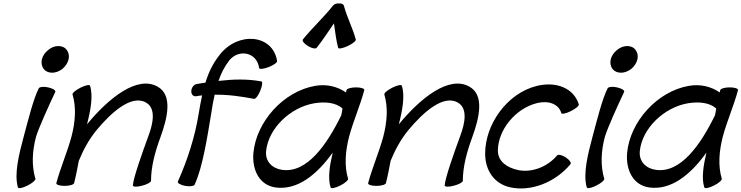

<svg xmlns="http://www.w3.org/2000/svg" viewBox="-20 -1050 4252 1101"><path d="M373 -709C378 -730 374 -749 363 -763C353 -778 335 -786 315 -786C295 -786 273 -778 256 -763C238 -749 225 -730 220 -709C216 -689 219 -670 230 -655C241 -641 258 -633 279 -633C299 -633 320 -641 338 -655C356 -670 368 -689 373 -709ZM202 -543C171 -482 141 -359 116 -267C89 -166 60 -52 83 25C86 33 110 28 138 14C166 0 186 -18 183 -25C161 -99 164 -182 187 -267C204 -321 257 -438 297 -523C301 -532 283 -543 256 -549C230 -555 206 -552 202 -543Z M396 -508C418 -435 412 -351 390 -267C366 -178 327 -89 303 0C301 9 322 16 350 16C378 16 403 9 405 0C416 -43 424 -86 432 -128C457 -189 489 -249 533 -303C620 -408 735 -509 817 -462C874 -430 860 -347 831 -270C796 -175 744 -28 742 13C742 22 765 23 794 15C823 8 846 -5 846 -13C846 -94 869 -179 900 -263C942 -378 970 -505 884 -553C767 -620 601 -486 479 -337C500 -419 515 -502 496 -559C493 -566 469 -561 441 -547C414 -533 393 -516 396 -508Z M1104 -498C1115 -500 1127 -502 1139 -503C1131 -467 1125 -432 1119 -396C1098 -267 1057 -137 1000 -9C997 0 1015 11 1042 16C1068 21 1093 17 1096 9C1143 -93 1169 -266 1192 -404C1197 -438 1203 -473 1211 -507C1289 -508 1364 -497 1437 -483C1446 -482 1462 -503 1473 -531C1484 -558 1487 -582 1479 -583C1401 -598 1318 -596 1233 -586C1247 -628 1267 -668 1295 -704C1349 -770 1453 -752 1466 -660C1467 -652 1491 -654 1520 -665C1548 -676 1570 -691 1569 -700C1545 -854 1345 -871 1240 -736C1200 -686 1175 -632 1158 -576C1141 -574 1125 -571 1108 -568C1092 -566 1078 -548 1077 -528C1076 -509 1088 -496 1104 -498Z M1796 -776C1832 -821 1862 -869 1895 -916C1902 -869 1907 -821 1919 -776C1921 -768 1946 -773 1974 -786C2002 -799 2023 -816 2020 -824C2002 -891 1970 -950 1952 -1017C1949 -1027 1937 -1032 1923 -1030C1911 -1032 1897 -1027 1889 -1017C1836 -950 1771 -891 1717 -824C1711 -816 1724 -799 1746 -786C1767 -773 1790 -768 1796 -776ZM1976 -25C1954 -98 1960 -182 1982 -267C2006 -356 2045 -444 2069 -533C2071 -542 2050 -549 2022 -549C1994 -549 1969 -542 1967 -533C1966 -529 1965 -524 1964 -520C1916 -553 1856 -569 1789 -558C1605 -527 1449 -351 1433 -172C1425 -74 1468 12 1560 25C1685 42 1796 -47 1888 -175C1870 -100 1859 -26 1876 25C1879 33 1903 28 1931 14C1959 0 1979 -18 1976 -25ZM1598 -76C1540 -84 1500 -125 1506 -184C1519 -314 1645 -435 1783 -458C1845 -468 1906 -462 1944 -428C1942 -415 1940 -402 1937 -389C1854 -219 1740 -56 1598 -76Z M2184 -508C2206 -435 2200 -351 2178 -267C2154 -178 2115 -89 2091 0C2089 9 2110 16 2138 16C2166 16 2191 9 2193 0C2204 -43 2212 -86 2220 -128C2245 -189 2277 -249 2321 -303C2408 -408 2523 -509 2605 -462C2662 -430 2648 -347 2619 -270C2584 -175 2532 -28 2530 13C2530 22 2553 23 2582 15C2611 8 2634 -5 2634 -13C2634 -94 2657 -179 2688 -263C2730 -378 2758 -505 2672 -553C2555 -620 2389 -486 2267 -337C2288 -419 2303 -502 2284 -559C2281 -566 2257 -561 2229 -547C2202 -533 2181 -516 2184 -508Z M3299 -452C3270 -545 3169 -585 3057 -557C2886 -514 2762 -336 2762 -169C2762 -73 2814 4 2905 24C3021 50 3161 -1 3251 -108C3258 -116 3246 -133 3225 -147C3204 -161 3182 -166 3175 -159C3116 -89 3024 -59 2950 -75C2888 -89 2835 -123 2835 -187C2836 -305 2935 -428 3060 -459C3125 -475 3184 -454 3199 -401C3202 -394 3226 -399 3254 -413C3282 -427 3302 -444 3299 -452Z M3635 -709C3640 -730 3636 -749 3625 -763C3615 -778 3597 -786 3577 -786C3557 -786 3535 -778 3518 -763C3500 -749 3487 -730 3482 -709C3478 -689 3481 -670 3492 -655C3503 -641 3520 -633 3541 -633C3561 -633 3582 -641 3600 -655C3618 -670 3630 -689 3635 -709ZM3464 -543C3433 -482 3403 -359 3378 -267C3351 -166 3322 -52 3345 25C3348 33 3372 28 3400 14C3428 0 3448 -18 3445 -25C3423 -99 3426 -182 3449 -267C3466 -321 3519 -438 3559 -523C3563 -532 3545 -543 3518 -549C3492 -555 3468 -552 3464 -543Z M4119 -25C4097 -98 4103 -182 4125 -267C4149 -356 4188 -444 4212 -533C4214 -542 4193 -549 4165 -549C4137 -549 4112 -542 4110 -533C4109 -529 4108 -524 4107 -520C4059 -553 3999 -569 3932 -558C3748 -527 3592 -351 3576 -172C3568 -74 3611 12 3703 25C3828 42 3939 -47 4031 -175C4013 -100 4002 -26 4019 25C4022 33 4046 28 4074 14C4102 0 4122 -18 4119 -25ZM3741 -76C3683 -84 3643 -125 3649 -184C3662 -314 3788 -435 3926 -458C3988 -468 4049 -462 4087 -428C4085 -415 4083 -402 4080 -389C3997 -219 3883 -56 3741 -76Z"/></svg>

Font: Nupuram Medium Oblique
Style: Regular
Weight: 500
Designer: Santhosh Thottingal (santhosh.thottingal@gmail.com)
Foundry: SMC
Version: Version 1.000